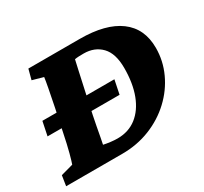

<svg xmlns="http://www.w3.org/2000/svg" viewBox="-133 -742 966 911"><g transform="rotate(-30 349.5 -286.5)"><path d="M113.3 -573.2H394.5Q536.1 -573.2 611.3 -517.6Q686.5 -461.9 686.5 -356.4Q686.5 -285.2 656.7 -220.7Q627 -156.2 573.7 -106.4Q520.5 -56.6 449.7 -28.3Q378.9 0 296.9 0H-10.7L-2 -55.7L65.4 -74.2Q70.3 -86.9 81.1 -127Q91.8 -167 104.5 -229.5L129.9 -349.6Q141.6 -407.2 148.9 -445.8Q156.2 -484.4 158.2 -501L98.6 -517.6ZM327.1 -501Q324.2 -488.3 314.5 -444.8Q304.7 -401.4 293 -346.7L267.6 -229.5Q262.7 -206.1 256.8 -174.8Q251 -143.6 246.1 -117.2Q241.2 -90.8 239.3 -83Q256.8 -79.1 277.3 -76.7Q297.9 -74.2 314.5 -74.2Q375 -74.2 418.5 -107.9Q461.9 -141.6 485.4 -203.1Q508.8 -264.6 508.8 -348.6Q508.8 -427.7 472.2 -465.8Q435.5 -503.9 376 -503.9Q361.3 -503.9 349.6 -503.4Q337.9 -502.9 327.1 -501ZM31.2 -249 46.9 -325.2H441.4L425.8 -249Z"/></g></svg>

Font: Crimson Pro Black
Style: Italic
Weight: 900
Italic angle: -12°
Designer: Jacques Le Bailly
Foundry: Baron von Fonthausen
Version: Version 1.003